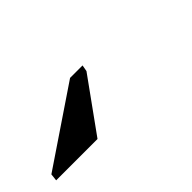

<svg xmlns="http://www.w3.org/2000/svg" viewBox="-103 -89 457 457"><g transform="rotate(-45 125.5 139.5)"><path d="M154.3 65.4 151.4 81.5 55.7 214.4H-83.5L-81.5 196.3L112.3 65.4Z"/></g></svg>

Font: Liberation Serif
Style: Bold Italic
Weight: 700
Italic angle: -16.333°
Designer: Steve Matteson
Foundry: Ascender Corporation
Version: Version 2.1.5